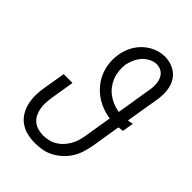

<svg xmlns="http://www.w3.org/2000/svg" viewBox="-221 -838 941 941"><g transform="rotate(45 250.0 -367.5)"><path d="M201 8Q173 8 146 1.5Q119 -5 97.5 -20.5Q76 -36 62.5 -58.5Q49 -81 43 -107Q37 -133 37.5 -161.5Q38 -190 43 -218L62 -331H123L103 -209Q100 -189 99 -170Q98 -151 101 -132.5Q104 -114 112 -97.5Q120 -81 133.5 -69.5Q147 -58 165 -52.5Q183 -47 202 -47Q220 -47 238.5 -51Q257 -55 274 -65Q291 -75 304.5 -89.5Q318 -104 327.5 -120.5Q337 -137 342.5 -155Q348 -173 351 -191L375 -337Q346 -341 318 -352Q290 -363 267 -380Q244 -397 226 -419.5Q208 -442 197 -468.5Q186 -495 182.5 -525.5Q179 -556 184 -586Q187 -606 194 -625.5Q201 -645 212.5 -663Q224 -681 239.5 -696Q255 -711 273.5 -721.5Q292 -732 312 -737.5Q332 -743 352 -743Q374 -743 394.5 -736.5Q415 -730 431.5 -717.5Q448 -705 458.5 -687Q469 -669 473.5 -648Q478 -627 477.5 -605Q477 -583 473 -561L445 -393Q453 -394 460 -395.5Q467 -397 474 -399L464 -340Q457 -339 450 -338Q443 -337 436 -336L411 -182Q406 -157 398.5 -132.5Q391 -108 377 -85.5Q363 -63 343 -44.5Q323 -26 299.5 -13.5Q276 -1 250.5 3.5Q225 8 201 8ZM384 -391 413 -570Q416 -583 416.5 -596.5Q417 -610 415.5 -623Q414 -636 409.5 -648Q405 -660 396.5 -669Q388 -678 376 -683Q364 -688 351 -688Q331 -688 311.5 -678Q292 -668 278 -652Q264 -636 255.5 -616.5Q247 -597 243 -577Q240 -555 242.5 -532.5Q245 -510 253 -490Q261 -470 274 -453Q287 -436 304 -423.5Q321 -411 341.5 -402.5Q362 -394 384 -391Z"/></g></svg>

Font: Iosevka Slab Light Oblique
Style: Regular
Weight: 300
Italic angle: -9°
Monospace: yes
Designer: Belleve Invis
Foundry: Belleve Invis
Version: Version 11.1.1; ttfautohint (v1.8.3)